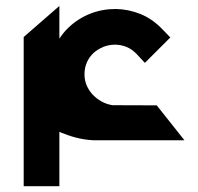

<svg xmlns="http://www.w3.org/2000/svg" viewBox="-20 -630 670 649"><path d="M293 -310.5Q306.2 -296.4 323.5 -286.9Q340.8 -277.3 360.4 -274.4L509.8 -273.9L603.5 -155.8H304.2Q278.8 -155.8 250.7 -161.6Q222.7 -167.5 196.3 -178.2Q192.4 -179.2 188.5 -180.9Q184.6 -182.6 180.7 -184.6V-0.5H60.1V-504.9L180.7 -609.9V-499.5Q187.5 -509.8 195.3 -519.3Q203.1 -528.8 211.9 -537.1Q243.7 -567.4 285.6 -584Q325.7 -599.6 370.6 -599.6Q413.6 -599.1 454.3 -582.8Q495.1 -566.4 528.8 -531.2L555.7 -503.4L469.7 -417.5L441.9 -447.3Q426.3 -463.9 407.5 -471.4Q388.7 -479 369.1 -479Q348.6 -479 329.6 -471.7Q320.3 -467.8 311.8 -462.6Q303.2 -457.5 295.9 -450.7Q282.2 -438 273.9 -419.7Q265.6 -401.4 265.6 -378.4Q265.6 -358.9 272.9 -341.6Q280.3 -324.2 293 -310.5Z"/></svg>

Font: DimaKhabar
Style: Bold
Weight: 700
Width: 6
Designer: R.Balvardi
Foundry: Dima Software Group
Version: Version 1.00;November 30, 2018;FontCreator 11.5.0.2427 64-bi